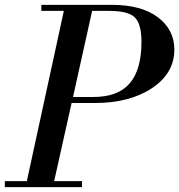

<svg xmlns="http://www.w3.org/2000/svg" viewBox="-45 -774 741 794"><path d="M126 -754H417Q540 -754 608 -702.5Q676 -651 676 -569Q676 -471 583.5 -409.5Q491 -348 347 -348H251L179 -25H294V0H-25V-25H66L219 -729H126ZM405 -729H336L257 -373H342Q443 -373 491.5 -429.5Q540 -486 540 -601Q540 -674 513 -701.5Q486 -729 405 -729Z"/></svg>

Font: Libre Bodoni
Style: Italic
Weight: 400
Italic angle: -13°
Designer: Pablo Impallari, Rodrigo Fuenzalida
Foundry: Pablo Impallari, Rodrigo Fuenzalida
Version: Version 1.001